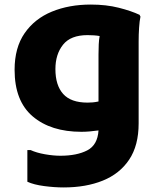

<svg xmlns="http://www.w3.org/2000/svg" viewBox="-20 -582 704 842"><path d="M259 240Q219 240 173.5 234Q128 228 100 215V76H114Q140 88 177 94.5Q214 101 245 101Q317 101 362.5 77.5Q408 54 412 -10Q390 -7 372 -5.5Q354 -4 337 -4Q203 -4 123.5 -71.5Q44 -139 44 -276Q44 -373 88 -436.5Q132 -500 207.5 -531Q283 -562 378 -562Q446 -562 501 -548Q556 -534 592 -517L596 -509Q592 -491 590 -461Q588 -431 588 -400Q588 -369 588 -348V-41Q588 56 546.5 118Q505 180 431 210Q357 240 259 240ZM223 -279Q223 -208 257 -170Q291 -132 364 -132Q375 -132 386.5 -133Q398 -134 412 -137V-344Q412 -367 413 -387.5Q414 -408 417 -424Q406 -426 392 -427Q378 -428 364 -428Q290 -428 256.5 -386Q223 -344 223 -279Z"/></svg>

Font: Kufam
Style: Bold
Weight: 700
Designer: Wael Morcos, Artur Schmal
Foundry: Original Type
Version: Version 1.300; ttfautohint (v1.8.3)